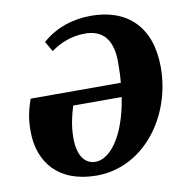

<svg xmlns="http://www.w3.org/2000/svg" viewBox="-78 -746 799 839"><g transform="rotate(-10 321.0 -326.0)"><path d="M285 20C493 20 642 -178 642 -398C642 -578 540 -672 380 -672C299 -672 223 -647 163 -594L189 -549C232 -580 282 -600 341 -600C414 -600 462 -559 462 -452C462 -420 461 -389 458 -361H58C44 -319 33 -284 33 -221C33 -82 116 20 285 20ZM290 -40C246 -40 212 -76 212 -159C212 -214 224 -261 236 -299H451C424 -123 351 -40 290 -40Z"/></g></svg>

Font: Source Serif Pro Black
Style: Italic
Weight: 900
Italic angle: -12°
Designer: Frank Grießhammer
Foundry: Adobe Systems Incorporated
Version: Version 3.001;hotconv 1.0.111;makeotfexe 2.5.65597